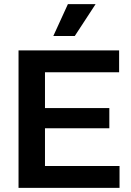

<svg xmlns="http://www.w3.org/2000/svg" viewBox="-20 -902 629 922"><path d="M69 0V-660H196V0ZM152 0V-105H554V0ZM152 -286V-383H505V-286ZM152 -555V-660H552V-555ZM339 -729H236L306 -882H439Z"/></svg>

Font: Bricolage Grotesque 36pt SemiBold
Style: Regular
Weight: 600
Designer: Mathieu Triay
Foundry: Atelier Triay
Version: Version 1.001;gftools[0.9.33.dev8+g029e19f]